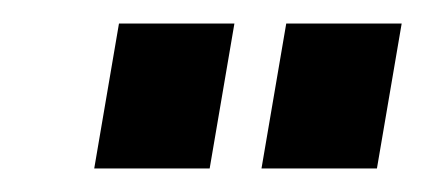

<svg xmlns="http://www.w3.org/2000/svg" viewBox="-20 -745 361 163"><path d="M60 -602 81 -725H179L158 -602ZM202 -602 223 -725H321L300 -602Z"/></svg>

Font: Archivo ExtraCondensed Black
Style: Italic
Weight: 900
Width: 2
Italic angle: -10°
Designer: Hector Gatti
Foundry: Omnibus-Type
Version: Version 2.001